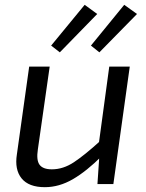

<svg xmlns="http://www.w3.org/2000/svg" viewBox="-20 -763 607 796"><path d="M186 -487 137 -144Q130 -99 144 -80Q158 -61 195 -61Q242 -61 286.5 -90.5Q331 -120 396 -179L404 -118Q339 -53 282 -20Q225 13 166 13Q99 13 69.5 -23.5Q40 -60 50 -123L101 -487ZM518 -487 450 0H384L393 -134L387 -148L433 -487ZM331 -743 383 -705 228 -546 192 -574ZM495 -743 548 -705 392 -546 357 -574Z"/></svg>

Font: Exo 2
Style: Italic
Weight: 400
Italic angle: -8°
Designer: Natanael Gama
Foundry: Natanael Gama
Version: Version 2.010